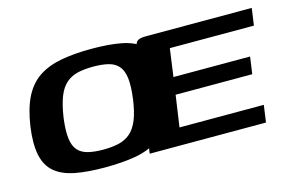

<svg xmlns="http://www.w3.org/2000/svg" viewBox="-69 -616 1157 772"><g transform="rotate(-15 510.0 -230.5)"><path d="M284 7Q212 7 160.5 -3Q109 -13 78 -39Q47 -65 37 -111.5Q27 -158 37 -230Q48 -304 72 -350.5Q96 -397 135 -422.5Q174 -448 229 -458Q284 -468 355 -468Q428 -468 479 -458Q530 -448 561 -422Q592 -396 602 -349.5Q612 -303 602 -230Q592 -157 567.5 -110.5Q543 -64 504.5 -38Q466 -12 411.5 -2.5Q357 7 284 7ZM296 -64Q333 -64 361 -70.5Q389 -77 409.5 -94.5Q430 -112 443.5 -145Q457 -178 464 -230Q471 -283 467 -315.5Q463 -348 447.5 -366Q432 -384 405.5 -390.5Q379 -397 343 -397Q306 -397 278 -390.5Q250 -384 229.5 -366Q209 -348 196 -315.5Q183 -283 175 -230Q168 -178 172 -145Q176 -112 191.5 -94.5Q207 -77 233.5 -70.5Q260 -64 296 -64ZM472 0 529 -408Q532 -427 535 -438.5Q538 -450 548 -455Q558 -460 581 -460H1020L1010 -389H660L644 -273H963L953 -202H634L615 -71H966L956 0Z"/></g></svg>

Font: Genos Thin SemiBold
Style: Italic
Weight: 600
Italic angle: -8°
Version: Version 1.010